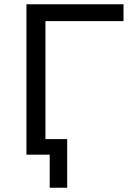

<svg xmlns="http://www.w3.org/2000/svg" viewBox="-20 -725 626 900"><path d="M213 155V0H109V-73H295V155ZM104 0V-705H559V-626H193V0Z"/></svg>

Font: Nunito Sans 8pt
Style: Regular
Weight: 400
Version: Version 3.101;gftools[0.9.27]